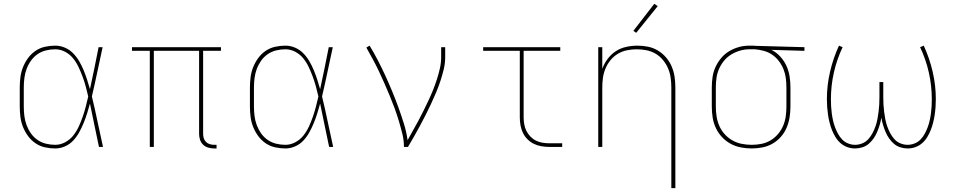

<svg xmlns="http://www.w3.org/2000/svg" viewBox="-20 -766 4990 1001"><path d="M268 8Q241 8 214 2Q187 -4 164.5 -19.5Q142 -35 126 -57Q110 -79 100 -104Q90 -129 86.5 -156Q83 -183 83 -210V-310Q83 -337 86.5 -364Q90 -391 100 -416Q110 -441 126 -463Q142 -485 164.5 -500.5Q187 -516 214 -522Q241 -528 268 -528Q294 -528 318.5 -517.5Q343 -507 361.5 -488Q380 -469 393 -446.5Q406 -424 416 -400Q426 -376 434 -351Q442 -326 449 -301Q461 -355 472 -410Q483 -465 494 -520H515Q501 -456 487.5 -391.5Q474 -327 459 -263Q475 -198 488.5 -132Q502 -66 517 0H496Q484 -56 472.5 -112.5Q461 -169 449 -226Q442 -200 434 -174.5Q426 -149 416 -124.5Q406 -100 393 -76.5Q380 -53 362 -33.5Q344 -14 319 -3Q294 8 268 8ZM268 -11Q295 -11 320 -24.5Q345 -38 362 -59.5Q379 -81 390.5 -106Q402 -131 411 -157Q420 -183 427 -209.5Q434 -236 440 -263Q434 -289 427 -315Q420 -341 410.5 -366.5Q401 -392 389.5 -416.5Q378 -441 361 -462Q344 -483 319.5 -496Q295 -509 268 -509Q243 -509 219 -503Q195 -497 175 -483Q155 -469 141 -449Q127 -429 118.5 -406Q110 -383 107 -358.5Q104 -334 104 -310V-210Q104 -186 107 -161.5Q110 -137 118.5 -114Q127 -91 141 -71Q155 -51 175 -37Q195 -23 219 -17Q243 -11 268 -11Z M1096 8Q1081 8 1065.5 3.5Q1050 -1 1039 -11.5Q1028 -22 1023 -37Q1018 -52 1018 -68V-501H782V0H761V-501H668V-520H1132V-501H1039V-68Q1039 -56 1042.5 -45Q1046 -34 1054 -26Q1062 -18 1073.5 -14.5Q1085 -11 1096 -11H1109V8Z M1468 8Q1441 8 1414 2Q1387 -4 1364.5 -19.5Q1342 -35 1326 -57Q1310 -79 1300 -104Q1290 -129 1286.5 -156Q1283 -183 1283 -210V-310Q1283 -337 1286.5 -364Q1290 -391 1300 -416Q1310 -441 1326 -463Q1342 -485 1364.5 -500.5Q1387 -516 1414 -522Q1441 -528 1468 -528Q1494 -528 1518.5 -517.5Q1543 -507 1561.5 -488Q1580 -469 1593 -446.5Q1606 -424 1616 -400Q1626 -376 1634 -351Q1642 -326 1649 -301Q1661 -355 1672 -410Q1683 -465 1694 -520H1715Q1701 -456 1687.5 -391.5Q1674 -327 1659 -263Q1675 -198 1688.5 -132Q1702 -66 1717 0H1696Q1684 -56 1672.5 -112.5Q1661 -169 1649 -226Q1642 -200 1634 -174.5Q1626 -149 1616 -124.5Q1606 -100 1593 -76.5Q1580 -53 1562 -33.5Q1544 -14 1519 -3Q1494 8 1468 8ZM1468 -11Q1495 -11 1520 -24.5Q1545 -38 1562 -59.5Q1579 -81 1590.5 -106Q1602 -131 1611 -157Q1620 -183 1627 -209.5Q1634 -236 1640 -263Q1634 -289 1627 -315Q1620 -341 1610.5 -366.5Q1601 -392 1589.5 -416.5Q1578 -441 1561 -462Q1544 -483 1519.5 -496Q1495 -509 1468 -509Q1443 -509 1419 -503Q1395 -497 1375 -483Q1355 -469 1341 -449Q1327 -429 1318.5 -406Q1310 -383 1307 -358.5Q1304 -334 1304 -310V-210Q1304 -186 1307 -161.5Q1310 -137 1318.5 -114Q1327 -91 1341 -71Q1355 -51 1375 -37Q1395 -23 1419 -17Q1443 -11 1468 -11Z M2086 0Q2086 -35 2077.5 -69Q2069 -103 2059 -136.5Q2049 -170 2037 -202.5Q2025 -235 2011.5 -267.5Q1998 -300 1984 -332Q1970 -364 1955 -395.5Q1940 -427 1923.5 -457.5Q1907 -488 1890 -518L1907 -528Q1930 -490 1950.5 -450.5Q1971 -411 1989.5 -370.5Q2008 -330 2025 -289Q2042 -248 2057 -206.5Q2072 -165 2085.5 -122Q2099 -79 2105 -35Q2119 -61 2133.5 -86.5Q2148 -112 2162 -138Q2176 -164 2189 -190.5Q2202 -217 2214.5 -243.5Q2227 -270 2238 -297.5Q2249 -325 2258 -353Q2267 -381 2273.5 -410Q2280 -439 2280 -468V-520H2301V-468Q2301 -436 2293.5 -405Q2286 -374 2276 -343.5Q2266 -313 2253.5 -283.5Q2241 -254 2227.5 -225Q2214 -196 2199.5 -167.5Q2185 -139 2170 -111Q2155 -83 2139 -55Q2123 -27 2107 0Z M2844 0Q2824 0 2803 -3.5Q2782 -7 2763.5 -16Q2745 -25 2730 -40Q2715 -55 2706 -74Q2697 -93 2693.5 -113.5Q2690 -134 2690 -155V-501H2499V-520H2901V-501H2710V-155Q2710 -137 2713 -119Q2716 -101 2724 -84.5Q2732 -68 2745 -54.5Q2758 -41 2774 -33Q2790 -25 2808 -22Q2826 -19 2844 -19H2911V0Z M3480 215V-310Q3480 -335 3476.5 -360.5Q3473 -386 3463 -409.5Q3453 -433 3436.5 -453Q3420 -473 3398 -486Q3376 -499 3350.5 -504Q3325 -509 3300 -509Q3275 -509 3249.5 -504Q3224 -499 3202 -486Q3180 -473 3163.5 -453Q3147 -433 3137 -409.5Q3127 -386 3123.5 -360.5Q3120 -335 3120 -310V0H3099V-520H3120V-407Q3130 -435 3148 -459Q3166 -483 3190.5 -499Q3215 -515 3244.5 -521.5Q3274 -528 3303 -528Q3331 -528 3358.5 -522.5Q3386 -517 3410 -502.5Q3434 -488 3452.5 -466.5Q3471 -445 3482 -419Q3493 -393 3497 -365.5Q3501 -338 3501 -310V215ZM3297 -595 3282 -605 3391 -746 3409 -734Z M3899 8Q3871 8 3842.5 2.5Q3814 -3 3789 -16.5Q3764 -30 3744 -51.5Q3724 -73 3712 -99Q3700 -125 3695.5 -153Q3691 -181 3691 -210V-310Q3691 -337 3695 -364.5Q3699 -392 3710.5 -417Q3722 -442 3740 -463.5Q3758 -485 3781.5 -499Q3805 -513 3831.5 -520.5Q3858 -528 3886 -528Q3889 -528 3892.5 -528Q3896 -528 3900 -528Q3905 -528 3909 -528Q3913 -528 3918 -527L4174 -520V-501L4002 -506Q4028 -493 4048 -471Q4068 -449 4080 -423Q4092 -397 4096.5 -368Q4101 -339 4101 -310V-210Q4101 -182 4096.5 -154Q4092 -126 4081 -100Q4070 -74 4051 -52.5Q4032 -31 4007.5 -17Q3983 -3 3955 2.5Q3927 8 3899 8ZM3899 -11Q3925 -11 3950 -16Q3975 -21 3997 -34Q4019 -47 4036 -67Q4053 -87 4063 -110.5Q4073 -134 4076.5 -159Q4080 -184 4080 -210V-310Q4080 -334 4077 -358Q4074 -382 4065 -404.5Q4056 -427 4041.5 -446.5Q4027 -466 4007 -480Q3987 -494 3963.5 -500.5Q3940 -507 3916 -509H3900Q3897 -509 3893.5 -509Q3890 -509 3887 -509Q3862 -509 3838 -502Q3814 -495 3792.5 -482Q3771 -469 3755 -449.5Q3739 -430 3729 -407.5Q3719 -385 3715.5 -360Q3712 -335 3712 -310V-210Q3712 -184 3716 -158.5Q3720 -133 3730.5 -109Q3741 -85 3759 -65.5Q3777 -46 3799.5 -33.5Q3822 -21 3847.5 -16Q3873 -11 3899 -11Z M4438 8Q4417 8 4397.5 1Q4378 -6 4362.5 -19.5Q4347 -33 4336 -51Q4325 -69 4317.5 -88Q4310 -107 4305 -127Q4300 -147 4297 -167Q4294 -187 4292.5 -207.5Q4291 -228 4291 -249Q4291 -321 4307.5 -392Q4324 -463 4354 -528L4373 -520Q4343 -457 4327.5 -388Q4312 -319 4312 -249Q4312 -230 4313 -211.5Q4314 -193 4316.5 -174.5Q4319 -156 4323 -138Q4327 -120 4333.5 -102.5Q4340 -85 4349 -68.5Q4358 -52 4371 -38.5Q4384 -25 4402 -18Q4420 -11 4438 -11Q4457 -11 4475.5 -18.5Q4494 -26 4507 -40.5Q4520 -55 4529 -72Q4538 -89 4544.5 -107.5Q4551 -126 4554.5 -145Q4558 -164 4560.5 -183Q4563 -202 4564 -221.5Q4565 -241 4565 -260V-338H4585V-260Q4585 -241 4586 -221.5Q4587 -202 4589.5 -183Q4592 -164 4595.5 -145Q4599 -126 4605.5 -107.5Q4612 -89 4621 -72Q4630 -55 4643 -40.5Q4656 -26 4674.5 -18.5Q4693 -11 4712 -11Q4730 -11 4748 -18Q4766 -25 4779 -38.5Q4792 -52 4801 -68.5Q4810 -85 4816.5 -102.5Q4823 -120 4827 -138Q4831 -156 4833.5 -174.5Q4836 -193 4837 -211.5Q4838 -230 4838 -249Q4838 -319 4822.5 -388Q4807 -457 4777 -520L4796 -528Q4826 -463 4842.5 -392Q4859 -321 4859 -249Q4859 -228 4857.5 -207.5Q4856 -187 4853 -167Q4850 -147 4845 -127Q4840 -107 4832.5 -88Q4825 -69 4814 -51Q4803 -33 4787.5 -19.5Q4772 -6 4752.5 1Q4733 8 4712 8Q4712 8 4712 8Q4712 8 4712 8Q4693 8 4674 2Q4655 -4 4640.5 -16.5Q4626 -29 4615 -45Q4604 -61 4596.5 -79Q4589 -97 4583.5 -115.5Q4578 -134 4575 -153Q4572 -134 4566.5 -115.5Q4561 -97 4553.5 -79Q4546 -61 4535 -45Q4524 -29 4509.5 -16.5Q4495 -4 4476 2Q4457 8 4438 8Q4438 8 4438 8Q4438 8 4438 8Z"/></svg>

Font: Zed Sans Thin Extended
Style: Regular
Weight: 100
Width: 7
Designer: Belleve Invis
Foundry: Belleve Invis
Version: Version 1.0.0; ttfautohint (v1.8.4)